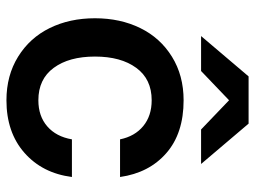

<svg xmlns="http://www.w3.org/2000/svg" viewBox="-117 -655 784 590"><g transform="rotate(90 275.0 -360.0)"><path d="M288.1 12.2Q211.9 12.2 154.1 -23.7Q96.2 -59.6 66.2 -120.8Q36.1 -182.1 36.1 -259.8Q36.1 -337.4 66.2 -398.9Q96.2 -460.4 154.1 -496.3Q211.9 -532.2 288.1 -532.2Q389.6 -532.2 450.4 -479.2Q511.2 -426.3 523.9 -336.9H408.2Q398.9 -382.3 367.4 -408.2Q335.9 -434.1 288.1 -434.1Q223.1 -434.1 188.5 -386.7Q153.8 -339.4 153.8 -259.8Q153.8 -180.2 188.5 -133.1Q223.1 -85.9 288.1 -85.9Q336.9 -85.9 368.4 -113.3Q399.9 -140.6 408.2 -189H523.9Q512.2 -98.1 449.5 -43Q386.7 12.2 288.1 12.2ZM90.8 -585.9 214.8 -731.9H359.9L483.9 -585.9H377.9L288.1 -671.9L198.2 -585.9Z"/></g></svg>

Font: Aspekta 550
Style: Regular
Weight: 550
Designer: Ivo Dolenc
Version: Version 2.000